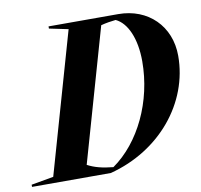

<svg xmlns="http://www.w3.org/2000/svg" viewBox="-132 -783 908 866"><g transform="rotate(-10 322.0 -350.0)"><path d="M307 0C539 -60 698 -252 698 -468C698 -604 601 -700 464 -700H145V-690L232 -672L48 -28L-54 -10V0ZM206 -55 380 -664C402 -670 428 -674 448 -676C500 -652 534 -576 534 -472C534 -288 450 -113 323 -24C275 -29 240 -37 206 -55Z"/></g></svg>

Font: Mazius Display Extra Italic
Style: Bold
Weight: 700
Italic angle: -17°
Designer: Alberto Casagrande & Collletttivo
Foundry: Collletttivo
Version: Version 2.000;Glyphs 3.2 (3217)